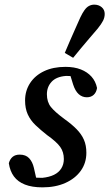

<svg xmlns="http://www.w3.org/2000/svg" viewBox="-20 -794 471 827"><path d="M163 13Q118 13 87.5 1Q57 -11 40 -34Q23 -57 18 -91Q23 -109 34.5 -118.5Q46 -128 65 -128Q91 -128 105.5 -112.5Q120 -97 126 -71L140 -9L89 -32Q109 -30 126 -29Q143 -28 162 -28Q192 -31 212.5 -41Q233 -51 244 -68.5Q255 -86 255 -109Q255 -139 239.5 -161Q224 -183 183 -212Q155 -234 133 -255Q111 -276 99.5 -301.5Q88 -327 88 -361Q88 -403 109.5 -436Q131 -469 170 -487.5Q209 -506 262 -506Q300 -506 328 -495Q356 -484 374 -464Q392 -444 398 -415Q395 -396 383.5 -385.5Q372 -375 354 -375Q334 -375 319 -388.5Q304 -402 295 -430L278 -485L323 -465Q309 -465 295 -466Q281 -467 265 -467Q223 -464 202.5 -442Q182 -420 182 -388Q182 -355 199 -333.5Q216 -312 258 -281Q289 -259 310 -237.5Q331 -216 341.5 -192Q352 -168 352 -136Q352 -92 328 -58.5Q304 -25 261.5 -6Q219 13 163 13ZM259 -566Q270 -592 281 -617.5Q292 -643 303.5 -668.5Q315 -694 326 -719Q335 -738 344 -750.5Q353 -763 363.5 -768.5Q374 -774 386 -774Q405 -774 418 -763Q431 -752 431 -734Q431 -719 424 -705Q417 -691 401 -671Q383 -650 365 -629Q347 -608 329.5 -587Q312 -566 295 -545Z"/></svg>

Font: Source Serif 4 Medium
Style: Italic
Weight: 500
Italic angle: -12°
Designer: Frank Grießhammer
Foundry: Adobe Systems Incorporated
Version: Version 4.004;hotconv 1.0.116;makeotfexe 2.5.65601